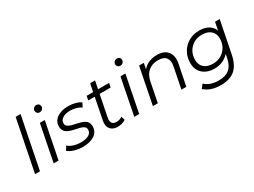

<svg xmlns="http://www.w3.org/2000/svg" viewBox="-57 -1473 3180 2403"><g transform="rotate(-30 1533.0 -271.5)"><path d="M47 0 195 -742H266L118 0Z M316 0 420 -526H491L387 0ZM486 -641Q464 -641 450.5 -655Q437 -669 437 -688Q437 -710 452.5 -726Q468 -742 492 -742Q514 -742 527.5 -728.5Q541 -715 541 -697Q541 -673 525.5 -657Q510 -641 486 -641Z M738 5Q674 5 616.5 -13Q559 -31 529 -59L563 -115Q593 -88 642 -72.5Q691 -57 745 -57Q821 -57 861 -82Q901 -107 901 -151Q901 -181 879.5 -196.5Q858 -212 824 -220.5Q790 -229 752 -236.5Q714 -244 680 -257.5Q646 -271 624.5 -296.5Q603 -322 603 -366Q603 -441 665.5 -485.5Q728 -530 831 -530Q881 -530 930 -517Q979 -504 1009 -481L979 -424Q948 -447 907 -458Q866 -469 825 -469Q752 -469 712.5 -442Q673 -415 673 -373Q673 -343 694.5 -327Q716 -311 750 -302Q784 -293 822 -285.5Q860 -278 894 -265Q928 -252 949.5 -227.5Q971 -203 971 -159Q971 -81 907 -38Q843 5 738 5Z M1241 5Q1172 5 1137 -38Q1102 -81 1117 -156L1178 -466H1085L1096 -526H1190L1213 -641H1284L1261 -526H1421L1409 -466H1249L1188 -159Q1178 -110 1195.5 -83Q1213 -56 1260 -56Q1305 -56 1341 -83L1358 -29Q1333 -11 1302 -3Q1271 5 1241 5Z M1481 0 1585 -526H1656L1552 0ZM1651 -641Q1629 -641 1615.5 -655Q1602 -669 1602 -688Q1602 -710 1617.5 -726Q1633 -742 1657 -742Q1679 -742 1692.5 -728.5Q1706 -715 1706 -697Q1706 -673 1690.5 -657Q1675 -641 1651 -641Z M2111 -530Q2216 -530 2265 -468.5Q2314 -407 2293 -299L2233 0H2162L2222 -300Q2238 -378 2205.5 -422Q2173 -466 2091 -466Q2007 -466 1951 -420Q1895 -374 1877 -282L1821 0H1750L1854 -526H1922L1906 -442Q1944 -487 1996.5 -508.5Q2049 -530 2111 -530Z M2621 199Q2471 199 2387 120L2429 66Q2460 98 2511.5 116.5Q2563 135 2626 135Q2726 135 2780.5 89.5Q2835 44 2854 -52L2866 -111Q2829 -69 2776 -44.5Q2723 -20 2656 -20Q2551 -20 2487.5 -77Q2424 -134 2424 -232Q2424 -317 2462.5 -384.5Q2501 -452 2568.5 -491Q2636 -530 2724 -530Q2797 -530 2851.5 -500.5Q2906 -471 2929 -411L2951 -526H3019L2927 -64Q2899 75 2824.5 137Q2750 199 2621 199ZM2670 -83Q2736 -83 2787.5 -113Q2839 -143 2869 -195.5Q2899 -248 2899 -315Q2899 -387 2853 -427.5Q2807 -468 2725 -468Q2658 -468 2606.5 -437.5Q2555 -407 2525.5 -355Q2496 -303 2496 -236Q2496 -164 2542 -123.5Q2588 -83 2670 -83Z"/></g></svg>

Font: Montserrat
Style: Italic
Weight: 400
Italic angle: -11.3°
Designer: Julieta Ulanovsky
Foundry: Julieta Ulanovsky
Version: Version 9.000; ttfautohint (v1.8.4.7-5d5b)